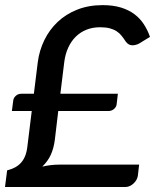

<svg xmlns="http://www.w3.org/2000/svg" viewBox="-24 -748 624 768"><path d="M442.5 -330.5Q441.5 -320.5 432.2 -312.2Q423 -304 410 -304H209L195.5 -190Q191 -154.5 179 -128.5Q167 -102.5 145 -81.5Q162 -85.5 178.8 -87.5Q195.5 -89.5 213 -89.5H532.5L527.5 -45.5Q526.5 -37.5 522.2 -29.5Q518 -21.5 511.2 -15Q504.5 -8.5 496 -4.2Q487.5 0 477.5 0H-4L4.5 -66.5Q22 -71 35.8 -78.2Q49.5 -85.5 59.8 -96.8Q70 -108 76.5 -124Q83 -140 85.5 -162L103 -304H23.5L29 -346Q30 -356 39 -364.5Q48 -373 61.5 -373H111.5L127 -498.5Q133 -545.5 153.2 -587.2Q173.5 -629 206.5 -660.2Q239.5 -691.5 285 -709.5Q330.5 -727.5 386.5 -727.5Q428.5 -727.5 460 -717.8Q491.5 -708 514 -691Q536.5 -674 551.5 -650.8Q566.5 -627.5 576 -600.5L531 -573Q516 -566 502.8 -567Q489.5 -568 479.5 -581Q471 -594 462.5 -604.8Q454 -615.5 442.5 -623Q431 -630.5 415 -634.8Q399 -639 376 -639Q346.5 -639 322 -629.2Q297.5 -619.5 279 -601.2Q260.5 -583 248.8 -557.2Q237 -531.5 233 -499.5L217.5 -373H447.5L442.5 -330.5Z"/></svg>

Font: Lato 2
Style: Italic
Weight: 600
Italic angle: -7°
Designer: Lukasz Dziedzic with Adam Twardoch and Botio Nikoltchev
Foundry: tyPoland Lukasz Dziedzic
Version: Version 2.015; 2015-08-06; http://www.latofonts.com/